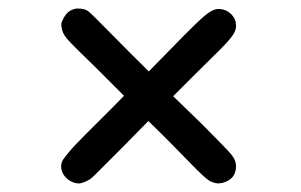

<svg xmlns="http://www.w3.org/2000/svg" viewBox="-20 -490 703 449"><path d="M123 -101Q123 -108 127 -116Q139 -133 157 -152Q175 -171 208.5 -204Q242 -237 270 -266L206 -330Q149 -385 137 -399Q125 -413 124 -427Q122 -436 127 -444Q137 -467 159 -470Q160 -470 162 -470Q178 -470 186 -464Q194 -458 239 -412Q288 -362 328 -323Q429 -427 452.5 -448Q476 -469 490 -469Q508 -469 520 -457.5Q532 -446 532 -430V-429Q532 -421 527 -412Q522 -403 508.5 -388.5Q495 -374 480.5 -360Q466 -346 438 -318Q410 -290 385 -265L451 -201Q511 -141 521.5 -128Q532 -115 532 -102Q532 -70 499 -62L489 -61Q481 -62 474 -65Q467 -68 454 -80Q441 -92 428.5 -105Q416 -118 386.5 -148Q357 -178 327 -207L265 -144Q254 -133 239 -118Q224 -103 217.5 -96.5Q211 -90 202.5 -81.5Q194 -73 189 -70Q184 -67 178 -64.5Q172 -62 166 -61Q149 -61 136 -73Q123 -85 123 -101Z"/></svg>

Font: Coval
Style: Bold
Weight: 700
Foundry: Context Ltd
Version: Version 001.000